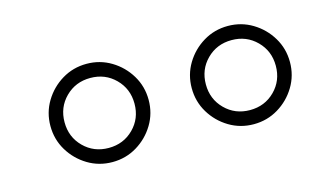

<svg xmlns="http://www.w3.org/2000/svg" viewBox="-47 -642 894 525"><g transform="rotate(-15 400.0 -380.0)"><path d="M80 -380Q80 -342 99 -310.5Q118 -279 149.5 -260Q181 -241 219 -241Q257 -241 288.5 -260Q320 -279 339 -310.5Q358 -342 358 -380Q358 -418 339 -449.5Q320 -481 288.5 -500Q257 -519 219 -519Q181 -519 149.5 -500Q118 -481 99 -449.5Q80 -418 80 -380ZM120 -380Q120 -422 148.5 -450.5Q177 -479 219 -479Q261 -479 289.5 -450.5Q318 -422 318 -380Q318 -338 289.5 -309.5Q261 -281 219 -281Q177 -281 148.5 -309.5Q120 -338 120 -380Z M480 -380Q480 -342 499 -310.5Q518 -279 549.5 -260Q581 -241 619 -241Q657 -241 688.5 -260Q720 -279 739 -310.5Q758 -342 758 -380Q758 -418 739 -449.5Q720 -481 688.5 -500Q657 -519 619 -519Q581 -519 549.5 -500Q518 -481 499 -449.5Q480 -418 480 -380ZM520 -380Q520 -422 548.5 -450.5Q577 -479 619 -479Q661 -479 689.5 -450.5Q718 -422 718 -380Q718 -338 689.5 -309.5Q661 -281 619 -281Q577 -281 548.5 -309.5Q520 -338 520 -380Z"/></g></svg>

Font: text-security-circle
Style: Regular
Weight: 400
Monospace: yes
Foundry: Oskari Noppa
Version: Version 3.000;hotconv 1.0.118;makeotfexe 2.5.65603